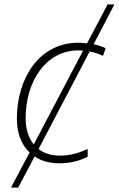

<svg xmlns="http://www.w3.org/2000/svg" viewBox="-20 -735 542 876"><path d="M30 121H63L138 -21C168 -1 205 10 250 10C305 10 347 -3 380 -20V-55C339 -37 301 -25 253 -25C213 -25 180 -36 156 -55L389 -500C411 -496 433 -489 450 -480L462 -515C446 -523 427 -529 407 -533L502 -715H471L377 -537C364 -539 350 -540 337 -540C159 -540 57 -378 57 -193C57 -129 77 -75 115 -39ZM97 -195C97 -365 190 -505 337 -505C344 -505 352 -504 359 -504L134 -76C109 -107 97 -148 97 -195Z"/></svg>

Font: Noto Sans ExtraLight
Style: Italic
Weight: 200
Italic angle: -12°
Designer: Monotype Design Team
Foundry: Monotype Imaging Inc.
Version: Version 2.013